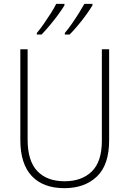

<svg xmlns="http://www.w3.org/2000/svg" viewBox="-20 -1064 674 1001"><path d="M549 -333Q549 -204 485 -143.5Q421 -83 316 -83Q205 -83 145.5 -146.5Q86 -210 86 -334V-807H124V-336Q124 -225 174.5 -172Q225 -119 317 -119Q406 -119 458.5 -170Q511 -221 511 -330V-807H549ZM462 -1036Q450 -1016 430 -988Q410 -960 386.5 -932Q363 -904 343 -884H318V-892Q335 -912 354.5 -940Q374 -968 391.5 -996Q409 -1024 420 -1044H462ZM316 -1036Q304 -1016 284 -988.5Q264 -961 240.5 -933Q217 -905 197 -884H172V-892Q189 -912 208.5 -940Q228 -968 245.5 -995.5Q263 -1023 273 -1044H316Z"/></svg>

Font: Noto Sans Telugu UI SemiCondensed ExtraLight
Style: Regular
Weight: 200
Width: 4
Designer: Jelle Bosma - Monotype Design Team
Foundry: Monotype Imaging Inc.
Version: Version 2.005; ttfautohint (v1.8.4.7-5d5b)